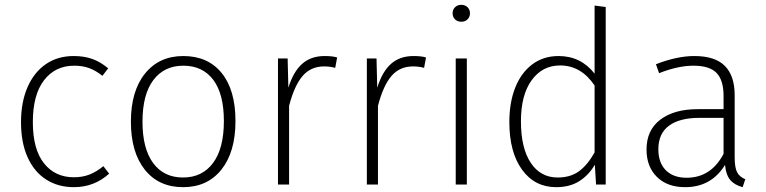

<svg xmlns="http://www.w3.org/2000/svg" viewBox="-20 -764 3171 795"><path d="M428 -481 404 -450Q378 -471 350.5 -481.5Q323 -492 287 -492Q209 -492 162.5 -432Q116 -372 116 -258Q116 -146 162 -88Q208 -30 286 -30Q322 -30 351 -41.5Q380 -53 408 -76L432 -45Q370 11 286 11Q220 11 170.5 -21Q121 -53 94 -113.5Q67 -174 67 -258Q67 -341 94 -403Q121 -465 170 -498.5Q219 -532 285 -532Q328 -532 362 -520Q396 -508 428 -481Z M955 -263Q955 -135 897 -62Q839 11 738 11Q637 11 579.5 -61.5Q522 -134 522 -260Q522 -387 580.5 -459.5Q639 -532 739 -532Q841 -532 898 -461.5Q955 -391 955 -263ZM570 -260Q570 -149 614 -89Q658 -29 738 -29Q817 -29 862 -89Q907 -149 907 -263Q907 -375 863 -433.5Q819 -492 739 -492Q660 -492 615 -432.5Q570 -373 570 -260Z M1376 -526 1368 -483Q1347 -489 1322 -489Q1267 -489 1233 -449.5Q1199 -410 1177 -326V0H1131V-522H1171L1174 -401Q1195 -468 1231.5 -500Q1268 -532 1324 -532Q1358 -532 1376 -526Z M1744 -526 1736 -483Q1715 -489 1690 -489Q1635 -489 1601 -449.5Q1567 -410 1545 -326V0H1499V-522H1539L1542 -401Q1563 -468 1599.5 -500Q1636 -532 1692 -532Q1726 -532 1744 -526Z M1913 0H1867V-522H1913ZM1926 -709Q1926 -694 1916 -684Q1906 -674 1890 -674Q1874 -674 1864 -684Q1854 -694 1854 -709Q1854 -724 1864 -734Q1874 -744 1890 -744Q1906 -744 1916 -734Q1926 -724 1926 -709Z M2488 -735V0H2448L2443 -82Q2419 -40 2379.5 -14.5Q2340 11 2283 11Q2194 11 2141.5 -61.5Q2089 -134 2089 -259Q2089 -340 2113.5 -401.5Q2138 -463 2184 -497.5Q2230 -532 2293 -532Q2385 -532 2442 -459V-741ZM2442 -133V-410Q2386 -493 2299 -493Q2226 -493 2181.5 -432Q2137 -371 2137 -262Q2137 -151 2177.5 -90Q2218 -29 2289 -29Q2342 -29 2377.5 -55Q2413 -81 2442 -133Z M3066 -22 3055 11Q3021 2 3003.5 -19Q2986 -40 2982 -81Q2925 11 2817 11Q2743 11 2700 -31.5Q2657 -74 2657 -145Q2657 -225 2714 -268.5Q2771 -312 2869 -312H2976V-367Q2976 -432 2947 -462Q2918 -492 2851 -492Q2788 -492 2709 -461L2696 -498Q2783 -532 2855 -532Q2941 -532 2981.5 -491Q3022 -450 3022 -370V-113Q3022 -69 3032.5 -50Q3043 -31 3066 -22ZM2976 -127V-276H2876Q2794 -276 2750 -243.5Q2706 -211 2706 -146Q2706 -90 2737 -59Q2768 -28 2823 -28Q2924 -28 2976 -127Z"/></svg>

Font: FiraGO ExtraLight
Style: Regular
Weight: 200
Designer: bBox Type
Foundry: bBox Type GmbH
Version: Version 1.001